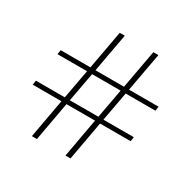

<svg xmlns="http://www.w3.org/2000/svg" viewBox="-154 -839 988 990"><g transform="rotate(30 340.0 -344.0)"><path d="M644 -432 648 -458H472L514 -688H484L442 -458H272L314 -688H284L242 -458H65L61 -432H237L205 -258H33L29 -232H200L158 0H188L230 -232H400L358 0H388L430 -232H612L616 -258H435L467 -432ZM405 -258H235L267 -432H437Z"/></g></svg>

Font: Arima Koshi Thin
Style: Regular
Weight: 250
Designer: Joana Correia and Natanael Gama
Foundry: NDISCOVER
Version: Version 1.019;PS 001.019;hotconv 1.0.88;makeotf.lib2.5.64775